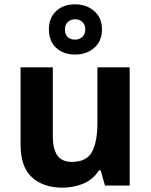

<svg xmlns="http://www.w3.org/2000/svg" viewBox="-20 -857 697 887"><path d="M579 -546V0H465L445 -70H437Q411 -28 365.5 -9Q320 10 269 10Q181 10 128 -37.5Q75 -85 75 -190V-546H224V-227Q224 -169 245 -139Q266 -109 312 -109Q380 -109 405 -155.5Q430 -202 430 -289V-546ZM327 -605Q273 -605 239.5 -636Q206 -667 206 -721Q206 -775 239.5 -806Q273 -837 327 -837Q379 -837 415 -806Q451 -775 451 -722Q451 -667 415.5 -636Q380 -605 327 -605ZM327 -674Q347 -674 360.5 -686.5Q374 -699 374 -721Q374 -743 360.5 -755.5Q347 -768 327 -768Q307 -768 293.5 -755.5Q280 -743 280 -721Q280 -699 292 -686.5Q304 -674 327 -674Z"/></svg>

Font: Noto Sans Thaana
Style: Bold
Weight: 700
Designer: David Williams
Foundry: Google Inc.
Version: Version 3.001; ttfautohint (v1.8.4.7-5d5b)